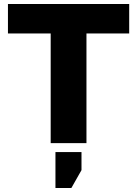

<svg xmlns="http://www.w3.org/2000/svg" viewBox="-20 -720 690 966"><path d="M235 0V-551.7H20V-700H630V-551.7H415V0ZM259 226V45H390V136L339 226Z"/></svg>

Font: Golos Text
Style: Regular
Weight: 400
Designer: A.Korolkova, Vitaly Kuzmin
Foundry: ParaType Ltd
Version: Version 2.004